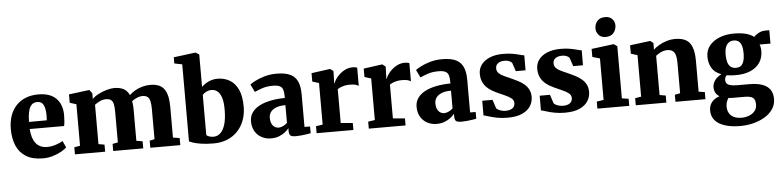

<svg xmlns="http://www.w3.org/2000/svg" viewBox="-56 -1142 7050 1732"><g transform="rotate(-5 3469.0 -276.0)"><path d="M296 11Q201 11 142 -25.8Q83 -62.5 55.8 -127.2Q28.5 -192 28.5 -276.5Q28.5 -345.5 48 -399.8Q67.5 -454 103.5 -491.2Q139.5 -528.5 189.8 -548Q240 -567.5 301.5 -567.5Q407.5 -567.5 462 -514.2Q516.5 -461 518.5 -365.5Q518.5 -331.5 516.2 -306.5Q514 -281.5 510 -263H198.5Q201 -220 211.5 -187.2Q222 -154.5 240 -132.5Q258 -110.5 283.5 -99.2Q309 -88 342 -88Q381.5 -88 421.5 -101.5Q461.5 -115 484 -129L511.5 -70Q496.5 -53.5 463.5 -34.8Q430.5 -16 387 -2.5Q343.5 11 296 11ZM197.5 -327.5 358.5 -328Q359 -339 359.8 -349.5Q360.5 -360 360.5 -370.5Q360.5 -430.5 344.5 -465.2Q328.5 -500 287 -500Q268 -500 252.2 -492.5Q236.5 -485 224.5 -466.5Q212.5 -448 205.5 -414.2Q198.5 -380.5 197.5 -327.5Z M585 0V-64L637.5 -73.5V-449L578.5 -467.5V-543.5L759.5 -566.5H766L789.5 -534.5L789 -484Q811.5 -507 847.5 -525.2Q883.5 -543.5 921.8 -554.2Q960 -565 988 -565Q1043 -565 1076 -546.2Q1109 -527.5 1126 -489Q1147.5 -510.5 1177.5 -527.8Q1207.5 -545 1243 -555Q1278.5 -565 1314.5 -565Q1359 -565 1390.2 -552.8Q1421.5 -540.5 1441 -514.2Q1460.5 -488 1469.8 -447Q1479 -406 1479 -348V-73.5L1539 -64V0H1267.5V-64L1312 -73.5V-344Q1312 -390.5 1305.2 -418.5Q1298.5 -446.5 1282 -458.8Q1265.5 -471 1236 -471Q1218.5 -471 1200.8 -465Q1183 -459 1167.5 -450.2Q1152 -441.5 1141 -432.5Q1143.5 -420.5 1145 -406.8Q1146.5 -393 1147 -378.5Q1147.5 -364 1147.5 -348.5V-73.5L1203.5 -64V0H931.5V-64L980 -73.5V-347Q980 -393 974 -420Q968 -447 952 -459Q936 -471 906 -471Q876 -471 848.8 -457.2Q821.5 -443.5 804.5 -429.5V-73.5L858.5 -64V0Z M1549.5 -738.5V-794.5L1745.5 -819.5H1748.5L1780.5 -800V-505.5Q1795.5 -521.5 1817.2 -535.8Q1839 -550 1866.5 -558.8Q1894 -567.5 1925 -567.5Q1985.5 -567.5 2034 -539.8Q2082.5 -512 2110.8 -452.2Q2139 -392.5 2139 -295.5Q2139 -230 2118.5 -174Q2098 -118 2059.2 -76.5Q2020.5 -35 1965.2 -12Q1910 11 1841.5 11Q1775 11 1728 3.5Q1681 -4 1654 -13.2Q1627 -22.5 1620 -27V-724.5ZM1862.5 -471Q1844.5 -471 1828.8 -465.5Q1813 -460 1800.8 -451.2Q1788.5 -442.5 1780.5 -433.5V-72Q1785.5 -62.5 1803.8 -56Q1822 -49.5 1845.5 -49.5Q1880.5 -49.5 1907.2 -74.2Q1934 -99 1949.5 -149.8Q1965 -200.5 1965.5 -278Q1966.5 -348.5 1953.2 -390.8Q1940 -433 1916.5 -452Q1893 -471 1862.5 -471Z M2360.5 11Q2315 11 2276.8 -9Q2238.5 -29 2215.8 -66.8Q2193 -104.5 2193 -158.5Q2193 -204 2217.2 -238.2Q2241.5 -272.5 2285.2 -295.2Q2329 -318 2387.8 -329.5Q2446.5 -341 2515 -341.5V-363Q2515 -397 2507.5 -418.5Q2500 -440 2479 -450.5Q2458 -461 2417 -461Q2360 -461 2317.5 -445.8Q2275 -430.5 2251 -419.5L2217 -489.5Q2230.5 -500.5 2265 -518.8Q2299.5 -537 2350 -551.8Q2400.5 -566.5 2461 -566.5Q2539.5 -566.5 2585 -543.8Q2630.5 -521 2650 -475.8Q2669.5 -430.5 2669.5 -362.5V-66L2720 -65.5V-4.5Q2708.5 -2 2685.2 1.5Q2662 5 2635.2 7.8Q2608.5 10.5 2587 10.5Q2548.5 10.5 2536 -0.5Q2523.5 -11.5 2523.5 -43V-67Q2511 -50.5 2488.2 -32.2Q2465.5 -14 2433.2 -1.5Q2401 11 2360.5 11ZM2438.5 -80Q2456.5 -80 2478.2 -90.5Q2500 -101 2515 -116V-276.5Q2460.5 -276.5 2427.2 -262Q2394 -247.5 2379.2 -224.8Q2364.5 -202 2364.5 -175Q2364.5 -145 2373.8 -124Q2383 -103 2399.5 -91.5Q2416 -80 2438.5 -80Z M2773.5 0V-63.5L2834.5 -72.5V-449L2775 -467.5V-543.5L2941.5 -566.5H2945L2973.5 -545.5V-521.5L2970.5 -434H2974Q2978 -449.5 2992.5 -471.2Q3007 -493 3030.2 -514.5Q3053.5 -536 3083.8 -550Q3114 -564 3150 -564Q3163.5 -564 3173.8 -561.8Q3184 -559.5 3189.5 -557V-391.5Q3178 -400.5 3159 -405.2Q3140 -410 3108 -410Q3082 -410 3060.5 -405Q3039 -400 3023.2 -393Q3007.5 -386 2998 -379.5V-73L3106.5 -63.5V0Z M3246 0V-63.5L3307 -72.5V-449L3247.5 -467.5V-543.5L3414 -566.5H3417.5L3446 -545.5V-521.5L3443 -434H3446.5Q3450.5 -449.5 3465 -471.2Q3479.5 -493 3502.8 -514.5Q3526 -536 3556.2 -550Q3586.5 -564 3622.5 -564Q3636 -564 3646.2 -561.8Q3656.5 -559.5 3662 -557V-391.5Q3650.5 -400.5 3631.5 -405.2Q3612.5 -410 3580.5 -410Q3554.5 -410 3533 -405Q3511.5 -400 3495.8 -393Q3480 -386 3470.5 -379.5V-73L3579 -63.5V0Z M3860 11Q3814.5 11 3776.2 -9Q3738 -29 3715.2 -66.8Q3692.5 -104.5 3692.5 -158.5Q3692.5 -204 3716.8 -238.2Q3741 -272.5 3784.8 -295.2Q3828.5 -318 3887.2 -329.5Q3946 -341 4014.5 -341.5V-363Q4014.5 -397 4007 -418.5Q3999.5 -440 3978.5 -450.5Q3957.5 -461 3916.5 -461Q3859.5 -461 3817 -445.8Q3774.5 -430.5 3750.5 -419.5L3716.5 -489.5Q3730 -500.5 3764.5 -518.8Q3799 -537 3849.5 -551.8Q3900 -566.5 3960.5 -566.5Q4039 -566.5 4084.5 -543.8Q4130 -521 4149.5 -475.8Q4169 -430.5 4169 -362.5V-66L4219.5 -65.5V-4.5Q4208 -2 4184.8 1.5Q4161.5 5 4134.8 7.8Q4108 10.5 4086.5 10.5Q4048 10.5 4035.5 -0.5Q4023 -11.5 4023 -43V-67Q4010.5 -50.5 3987.8 -32.2Q3965 -14 3932.8 -1.5Q3900.5 11 3860 11ZM3938 -80Q3956 -80 3977.8 -90.5Q3999.5 -101 4014.5 -116V-276.5Q3960 -276.5 3926.8 -262Q3893.5 -247.5 3878.8 -224.8Q3864 -202 3864 -175Q3864 -145 3873.2 -124Q3882.5 -103 3899 -91.5Q3915.5 -80 3938 -80Z M4502.5 11Q4450.5 11 4408.5 2.8Q4366.5 -5.5 4336 -15.2Q4305.5 -25 4287 -28.5L4287.5 -161.5H4380.5L4406 -84Q4410.5 -76.5 4424 -69Q4437.5 -61.5 4455.5 -57Q4473.5 -52.5 4491 -52.5Q4519.5 -52.5 4538 -60.8Q4556.5 -69 4565.5 -83.2Q4574.5 -97.5 4574.5 -115Q4574.5 -141.5 4553.5 -158.5Q4532.5 -175.5 4497.2 -191Q4462 -206.5 4418.5 -226.5Q4377.5 -245.5 4348 -270Q4318.5 -294.5 4302.5 -327.8Q4286.5 -361 4286.5 -405.5Q4286.5 -451.5 4313.2 -487.8Q4340 -524 4390.2 -545Q4440.5 -566 4511 -566Q4562.5 -566 4598.5 -559.2Q4634.5 -552.5 4659.2 -545.5Q4684 -538.5 4701 -536.5L4700.5 -401H4612L4587 -476Q4583.5 -483 4573.8 -489.2Q4564 -495.5 4550 -499.5Q4536 -503.5 4518.5 -503.5Q4494 -503.5 4475.5 -496Q4457 -488.5 4447.2 -474.8Q4437.5 -461 4437.5 -442.5Q4437.5 -415.5 4455.2 -397.8Q4473 -380 4502 -366.8Q4531 -353.5 4563.5 -339.5Q4594.5 -326 4625.2 -310Q4656 -294 4680.5 -273.2Q4705 -252.5 4719.8 -224.2Q4734.5 -196 4734.5 -157.5Q4734.5 -112 4710.2 -73.8Q4686 -35.5 4634.8 -12.2Q4583.5 11 4502.5 11Z M5022.5 11Q4970.5 11 4928.5 2.8Q4886.5 -5.5 4856 -15.2Q4825.5 -25 4807 -28.5L4807.5 -161.5H4900.5L4926 -84Q4930.5 -76.5 4944 -69Q4957.5 -61.5 4975.5 -57Q4993.5 -52.5 5011 -52.5Q5039.5 -52.5 5058 -60.8Q5076.5 -69 5085.5 -83.2Q5094.5 -97.5 5094.5 -115Q5094.5 -141.5 5073.5 -158.5Q5052.5 -175.5 5017.2 -191Q4982 -206.5 4938.5 -226.5Q4897.5 -245.5 4868 -270Q4838.5 -294.5 4822.5 -327.8Q4806.5 -361 4806.5 -405.5Q4806.5 -451.5 4833.2 -487.8Q4860 -524 4910.2 -545Q4960.5 -566 5031 -566Q5082.5 -566 5118.5 -559.2Q5154.5 -552.5 5179.2 -545.5Q5204 -538.5 5221 -536.5L5220.5 -401H5132L5107 -476Q5103.5 -483 5093.8 -489.2Q5084 -495.5 5070 -499.5Q5056 -503.5 5038.5 -503.5Q5014 -503.5 4995.5 -496Q4977 -488.5 4967.2 -474.8Q4957.5 -461 4957.5 -442.5Q4957.5 -415.5 4975.2 -397.8Q4993 -380 5022 -366.8Q5051 -353.5 5083.5 -339.5Q5114.5 -326 5145.2 -310Q5176 -294 5200.5 -273.2Q5225 -252.5 5239.8 -224.2Q5254.5 -196 5254.5 -157.5Q5254.5 -112 5230.2 -73.8Q5206 -35.5 5154.8 -12.2Q5103.5 11 5022.5 11Z M5316 0V-64L5378.5 -73.5V-449L5311 -468.5V-541L5511 -566.5H5513.5L5544 -545.5V-73L5604.5 -64V0ZM5447 -637.5Q5405.5 -637.5 5383.5 -663.5Q5361.5 -689.5 5361.5 -720.5Q5361.5 -760.5 5385.5 -788.5Q5409.5 -816.5 5456.5 -816.5H5457.5Q5499.5 -816.5 5521.5 -791.5Q5543.5 -766.5 5543.5 -735.5Q5543.5 -696 5519.2 -666.8Q5495 -637.5 5448 -637.5Z M5718.5 -73.5V-449L5659.5 -467.5V-543.5L5841 -566.5H5844.5L5871 -545.5V-509L5870 -485Q5891 -505 5922 -523.2Q5953 -541.5 5990.8 -553.2Q6028.5 -565 6070 -565Q6128.5 -565 6165.8 -544.2Q6203 -523.5 6221 -476.5Q6239 -429.5 6239 -351.5V-73L6294.5 -64V0H6023V-64L6071.5 -73V-347Q6071.5 -393 6063 -420Q6054.5 -447 6036.2 -459Q6018 -471 5988.5 -471Q5967 -471 5947.8 -464.2Q5928.5 -457.5 5912.8 -447.5Q5897 -437.5 5885.5 -429V-73.5L5940.5 -64V0H5663.5V-64Z M6588 268.5Q6527.5 268.5 6479.5 258Q6431.5 247.5 6397.5 227.2Q6363.5 207 6345.5 176.5Q6327.5 146 6327.5 106Q6327.5 74.5 6339.8 50.2Q6352 26 6373.8 9.2Q6395.5 -7.5 6423 -15.5Q6398 -30.5 6387 -52.5Q6376 -74.5 6376 -102Q6376 -123.5 6386 -144.5Q6396 -165.5 6414.2 -183Q6432.5 -200.5 6457 -211.5Q6396.5 -234 6371 -278.5Q6345.5 -323 6345.5 -380.5Q6345.5 -439.5 6380.2 -481.2Q6415 -523 6472.5 -545.2Q6530 -567.5 6599 -567.5Q6663.5 -567.5 6708.5 -555.8Q6753.5 -544 6782 -521Q6794 -536.5 6823 -553Q6852 -569.5 6887 -569.5H6922.5V-448.5H6824Q6827.5 -440.5 6829.8 -431Q6832 -421.5 6833.2 -411.5Q6834.5 -401.5 6834.5 -390.5Q6835 -331 6806 -286.2Q6777 -241.5 6721.2 -216.8Q6665.5 -192 6585 -192Q6562.5 -192 6542 -193.8Q6521.5 -195.5 6504 -198.5Q6495 -189.5 6490.8 -179.5Q6486.5 -169.5 6486.5 -156.5Q6486.5 -126 6511.8 -113.2Q6537 -100.5 6598 -100.5H6701Q6770 -100.5 6816.8 -84Q6863.5 -67.5 6887.2 -34Q6911 -0.5 6911 51Q6911 102 6884 142.5Q6857 183 6810.8 211Q6764.5 239 6706.8 253.8Q6649 268.5 6588 268.5ZM6606.5 195Q6640.5 195 6672.2 183.2Q6704 171.5 6724.5 147.2Q6745 123 6745 85.5Q6745 58.5 6736 41.8Q6727 25 6706.2 17.2Q6685.5 9.5 6651 9.5H6542.5Q6532 9.5 6521.8 8.8Q6511.5 8 6502.5 6.5Q6493.5 20 6486 38.5Q6478.5 57 6478.5 82.5Q6478.5 117 6492.8 142.2Q6507 167.5 6535.2 181.2Q6563.5 195 6606.5 195ZM6594.5 -257.5Q6638.5 -257.5 6656 -291Q6673.5 -324.5 6673.5 -381Q6673.5 -424 6665 -451.2Q6656.5 -478.5 6639 -491.8Q6621.5 -505 6594.5 -505Q6566.5 -505 6548 -491Q6529.5 -477 6520 -450.5Q6510.5 -424 6510.5 -385Q6510.5 -345 6519 -316.2Q6527.5 -287.5 6546 -272.5Q6564.5 -257.5 6594.5 -257.5Z"/></g></svg>

Font: Merriweather 24pt Black
Style: Regular
Weight: 900
Designer: Eben Sorkin
Foundry: Eben Sorkin
Version: Version 2.100